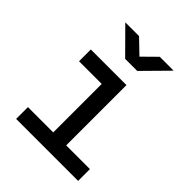

<svg xmlns="http://www.w3.org/2000/svg" viewBox="-218 -910 1036 1036"><g transform="rotate(45 300.0 -392.5)"><path d="M270 -645H362L500 -785H394L316 -708L236 -785H131ZM83 0H556V-90H375V-550H103V-460H276V-90H83Z"/></g></svg>

Font: JetBrains Mono Medium
Style: Regular
Weight: 436
Monospace: yes
Designer: Philipp Nurullin, Konstantin Bulenkov
Foundry: JetBrains
Version: Version 2.305